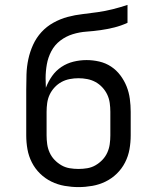

<svg xmlns="http://www.w3.org/2000/svg" viewBox="-20 -755 640 783"><path d="M300 8Q272 8 243.5 3Q215 -2 189.5 -14.5Q164 -27 143.5 -47Q123 -67 110 -92.5Q97 -118 92 -146Q87 -174 87 -203V-389Q87 -420 88 -451.5Q89 -483 95.5 -513.5Q102 -544 115 -572.5Q128 -601 149 -624Q170 -647 198 -662.5Q226 -678 256 -686Q286 -694 317 -697.5Q348 -701 379 -705.5Q410 -710 440 -717.5Q470 -725 500 -735V-662Q474 -650 446 -643Q418 -636 389.5 -632Q361 -628 332.5 -626Q304 -624 276.5 -615.5Q249 -607 226 -589.5Q203 -572 189.5 -546.5Q176 -521 171 -492.5Q166 -464 166 -436Q166 -426 166.5 -416.5Q167 -407 167 -397Q177 -423 192.5 -445Q208 -467 230.5 -482Q253 -497 279.5 -503.5Q306 -510 333 -510Q359 -510 385 -504Q411 -498 433 -483.5Q455 -469 471 -447.5Q487 -426 496.5 -402Q506 -378 509.5 -351.5Q513 -325 513 -299V-203Q513 -174 508 -146Q503 -118 490 -92.5Q477 -67 456.5 -47Q436 -27 410.5 -14.5Q385 -2 356.5 3Q328 8 300 8ZM300 -66Q318 -66 336 -69Q354 -72 369.5 -81Q385 -90 397.5 -103Q410 -116 417.5 -132.5Q425 -149 427.5 -167Q430 -185 430 -203V-299Q430 -317 427.5 -335Q425 -353 417.5 -369Q410 -385 397.5 -398.5Q385 -412 369.5 -420.5Q354 -429 336 -432.5Q318 -436 300 -436Q282 -436 264 -432.5Q246 -429 230.5 -420.5Q215 -412 202.5 -398.5Q190 -385 182.5 -369Q175 -353 172.5 -335Q170 -317 170 -299V-203Q170 -185 172.5 -167Q175 -149 182.5 -132.5Q190 -116 202.5 -103Q215 -90 230.5 -81Q246 -72 264 -69Q282 -66 300 -66Z"/></svg>

Font: Iosevka Etoile
Style: Regular
Weight: 400
Designer: Belleve Invis
Foundry: Belleve Invis
Version: Version 33.2.4